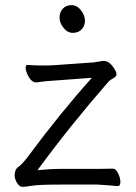

<svg xmlns="http://www.w3.org/2000/svg" viewBox="-20 -718 530 748"><path d="M291 -60Q403 -60 419 -61H420Q431 -61 440 -43Q449 -25 449 -9Q449 7 438 7Q397 3 357 1H222Q132 1 105 5.5Q78 10 67 10Q56 10 46.5 -5.5Q37 -21 37 -33.5Q37 -46 40.5 -54.5Q44 -63 55.5 -71Q67 -79 92 -112Q215 -278 338 -415L191 -404Q164 -403 122 -397H120Q101 -397 86 -430Q80 -444 80 -454.5Q80 -465 87 -465H89Q115 -463 136 -463H168Q180 -463 190 -464L346 -475L382 -481H386Q408 -479 426 -449Q434 -437 434 -428.5Q434 -420 421 -413Q408 -406 402 -399Q252 -227 126 -55Q176 -60 214 -60ZM258.5 -698Q280 -698 295.5 -678Q311 -658 311 -637.5Q311 -617 298 -603.5Q285 -590 264 -590Q243 -590 227.5 -609.5Q212 -629 212 -649.5Q212 -670 224.5 -684Q237 -698 258.5 -698Z"/></svg>

Font: ToneOZ-Pinyin-WenKai-Regular
Style: Regular
Weight: 400
Designer: Fontworks Inc.
Foundry: ToneOZ
Version: Version 0.240331